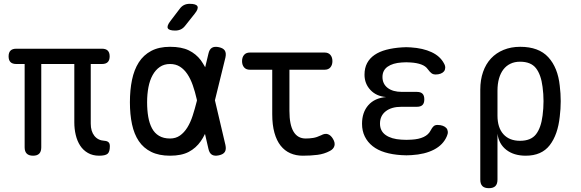

<svg xmlns="http://www.w3.org/2000/svg" viewBox="-20 -805 3040 1005"><path d="M499 10Q465 10 440 -4.5Q415 -19 399.5 -43Q384 -67 376.5 -98.5Q369 -130 369 -164V-470H196V-34Q196 -12 185.5 -1Q175 10 153 10Q131 10 120 -1Q109 -12 109 -34V-470H65Q45 -470 35 -480Q25 -490 25 -510Q25 -530 35 -540Q45 -550 65 -550H514Q534 -550 544 -540Q554 -530 554 -510Q554 -490 544 -480Q534 -470 514 -470H455V-158Q455 -118 474 -94Q493 -70 527 -68Q541 -67 548 -60.5Q555 -54 555 -40Q555 -10 543 0Q531 10 499 10Z M949 -670Q939 -657 926 -651Q913 -645 897 -645Q865 -645 858.5 -657Q852 -669 872 -695L920 -758Q930 -772 943 -778.5Q956 -785 973 -785Q1007 -785 1013.5 -772Q1020 -759 999 -733ZM1160 -46Q1165 -23 1157 -10Q1149 3 1126 8Q1103 13 1089.5 5Q1076 -3 1071 -26L1053 -104Q1043 -83 1031 -66Q1006 -30 968 -10Q930 10 870 10Q812 10 771.5 -10Q731 -30 706.5 -66.5Q682 -103 671 -154.5Q660 -206 660 -270Q660 -334 671 -387Q682 -440 706.5 -478.5Q731 -517 771.5 -538.5Q812 -560 870 -560Q930 -560 968 -541.5Q1006 -523 1031 -490Q1043 -473 1054 -453L1071 -524Q1076 -547 1089.5 -555Q1103 -563 1126 -558Q1149 -553 1157 -540Q1165 -527 1160 -504L1105 -280ZM1011 -280 1010 -285Q1001 -325 989 -359Q977 -393 960.5 -417.5Q944 -442 922 -456Q900 -470 870 -470Q839 -470 816.5 -454.5Q794 -439 779 -412Q764 -385 757 -348.5Q750 -312 750 -270Q750 -228 756 -193.5Q762 -159 775.5 -133.5Q789 -108 812.5 -94Q836 -80 870 -80Q900 -80 922 -95.5Q944 -111 960.5 -137.5Q977 -164 988.5 -199.5Q1000 -235 1010 -275Z M1679 -530Q1699 -530 1709.5 -517.5Q1720 -505 1720 -485Q1720 -465 1709.5 -452.5Q1699 -440 1679 -440H1495V-224Q1495 -152 1516.5 -116Q1538 -80 1580 -80Q1600 -80 1619 -83Q1638 -86 1661 -97Q1681 -108 1696.5 -102.5Q1712 -97 1723 -78Q1735 -58 1730.5 -41.5Q1726 -25 1707 -15Q1677 1 1642 5.5Q1607 10 1565 10Q1529 10 1499.5 -3Q1470 -16 1449 -42.5Q1428 -69 1416.5 -110Q1405 -151 1405 -207V-440H1288Q1268 -440 1257.5 -452.5Q1247 -465 1247 -485Q1247 -505 1257.5 -517.5Q1268 -530 1288 -530Z M2304 -473Q2311 -461 2310.5 -450Q2310 -439 2304 -431.5Q2298 -424 2286.5 -419.5Q2275 -415 2259 -415Q2254 -415 2249 -416.5Q2244 -418 2239.5 -421Q2235 -424 2230 -429.5Q2225 -435 2219 -443Q2208 -459 2185 -467.5Q2162 -476 2130 -478Q2118 -479 2106.5 -479Q2095 -479 2083 -478Q2036 -475 2009 -456Q1982 -437 1982 -402Q1982 -366 2009 -345Q2036 -324 2084 -324H2162Q2182 -324 2191.5 -314.5Q2201 -305 2201 -285Q2201 -265 2191.5 -255.5Q2182 -246 2162 -246H2081Q2029 -246 1999 -222.5Q1969 -199 1969 -158Q1969 -119 1999 -98Q2029 -77 2081 -74Q2094 -73 2107.5 -73Q2121 -73 2134 -74Q2172 -76 2197.5 -88Q2223 -100 2234 -122Q2238 -130 2242 -135.5Q2246 -141 2250 -144.5Q2254 -148 2259 -149.5Q2264 -151 2270 -151Q2286 -151 2298 -146.5Q2310 -142 2316.5 -134.5Q2323 -127 2324 -116Q2325 -105 2319 -92Q2300 -47 2252 -22Q2204 3 2134 7Q2121 8 2107.5 8Q2094 8 2081 7Q2033 4 1995 -7.5Q1957 -19 1930.5 -40Q1904 -61 1889.5 -90.5Q1875 -120 1875 -157Q1875 -217 1908 -254.5Q1941 -292 2001 -297Q1950 -301 1919 -334Q1888 -367 1888 -414Q1888 -449 1901.5 -474.5Q1915 -500 1940.5 -517.5Q1966 -535 2002 -544.5Q2038 -554 2083 -557Q2095 -558 2106.5 -558Q2118 -558 2130 -557Q2194 -553 2239 -532Q2284 -511 2304 -473Z M2539 180Q2516 180 2505 169Q2494 158 2494 135V-336Q2494 -387 2508.5 -428.5Q2523 -470 2550 -499Q2577 -528 2616 -544Q2655 -560 2703 -560Q2800 -560 2850 -505.5Q2900 -451 2910 -356Q2915 -316 2915 -275.5Q2915 -235 2910 -195Q2900 -100 2857.5 -45Q2815 10 2732 10Q2670 10 2630.5 -20.5Q2591 -51 2584 -105V135Q2584 158 2573 169Q2562 180 2539 180ZM2702 -68Q2759 -68 2785.5 -102Q2812 -136 2820 -200Q2825 -238 2825 -275.5Q2825 -313 2820 -350Q2812 -414 2785.5 -448Q2759 -482 2702 -482Q2674 -482 2652 -471.5Q2630 -461 2615 -441.5Q2600 -422 2592 -394Q2584 -366 2584 -330V-200Q2584 -137 2615 -102.5Q2646 -68 2702 -68Z"/></svg>

Font: Maple Mono NL
Style: Regular
Weight: 400
Monospace: yes
Designer: subframe7536
Version: Version 7.000